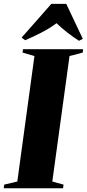

<svg xmlns="http://www.w3.org/2000/svg" viewBox="-44 -1006 464 1026"><path d="M-24 0 -21.5 -19.5 48.5 -36 140 -706.5 76.5 -725 79 -743H400L398 -725L327.5 -706.5L235.5 -36L295.5 -19.5L293 0ZM71.5 -805 230.5 -985.5H310L398.5 -798.5L378 -788Q344.5 -809.5 313.5 -834Q282.5 -858.5 258 -882Q221.5 -854.5 176.5 -831.5Q131.5 -808.5 90.5 -791Z"/></svg>

Font: Merriweather 144pt Black
Style: Italic
Weight: 900
Italic angle: -7.8°
Version: Version 2.101